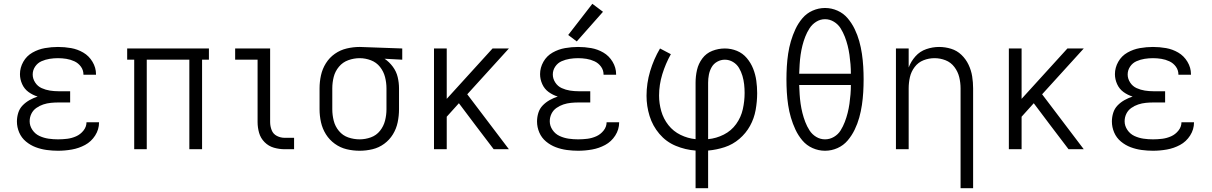

<svg xmlns="http://www.w3.org/2000/svg" viewBox="-20 -785 6376 1010"><path d="M285 8Q322 8 358.5 1.5Q395 -5 427.5 -22.5Q460 -40 480.5 -72Q501 -104 501 -141V-142H435Q435 -118 419 -98Q403 -78 380.5 -68Q358 -58 334 -55Q310 -52 285 -52Q260 -52 235.5 -55.5Q211 -59 188 -69.5Q165 -80 150.5 -101.5Q136 -123 136 -147Q136 -168 145 -186.5Q154 -205 171 -217Q188 -229 207.5 -235.5Q227 -242 247.5 -244Q268 -246 288 -246H349V-305H288Q265 -305 242.5 -308.5Q220 -312 199 -321.5Q178 -331 165 -351Q152 -371 152 -393Q152 -416 165 -435Q178 -454 198.5 -463Q219 -472 241 -475.5Q263 -479 285 -479Q307 -479 329 -475.5Q351 -472 371.5 -462.5Q392 -453 405.5 -434.5Q419 -416 419 -393V-392H485V-395Q485 -429 466.5 -460Q448 -491 418 -508.5Q388 -526 354 -532Q320 -538 285 -538Q251 -538 216.5 -532Q182 -526 151 -508.5Q120 -491 102.5 -460Q85 -429 85 -395Q85 -368 96.5 -342.5Q108 -317 130 -301Q152 -285 178 -277Q156 -270 135.5 -258.5Q115 -247 99 -230.5Q83 -214 76 -191.5Q69 -169 69 -146Q69 -116 81 -88Q93 -60 116.5 -40.5Q140 -21 168 -10.5Q196 0 226 4Q256 8 285 8Z M686 0H752V-471H976V0H1043V-471H1079V-530H649V-471H686Z M1478 0H1527V-60H1478Q1456 -60 1436.5 -70Q1417 -80 1409 -100.5Q1401 -121 1401 -143V-530H1217V-471H1335V-143Q1335 -114 1343 -86Q1351 -58 1372 -37Q1393 -16 1421 -8Q1449 0 1478 0Z M1872 8Q1906 8 1939.5 0Q1973 -8 2001 -28.5Q2029 -49 2047 -78.5Q2065 -108 2072 -142Q2079 -176 2079 -210V-320Q2079 -350 2072 -379.5Q2065 -409 2046.5 -434Q2028 -459 2003 -476L2096 -471V-530L1873 -538H1872Q1838 -538 1804 -530Q1770 -522 1741.5 -502Q1713 -482 1694.5 -452.5Q1676 -423 1668.5 -389Q1661 -355 1661 -320V-210Q1661 -176 1668.5 -142Q1676 -108 1694.5 -78.5Q1713 -49 1741.5 -28.5Q1770 -8 1803.5 0Q1837 8 1872 8ZM1872 -52Q1841 -52 1812 -62Q1783 -72 1763 -96Q1743 -120 1735.5 -150Q1728 -180 1728 -210V-320Q1728 -351 1735.5 -380.5Q1743 -410 1763 -434Q1783 -458 1812.5 -468.5Q1842 -479 1872 -479Q1902 -479 1931 -468Q1960 -457 1979 -433Q1998 -409 2005.5 -379.5Q2013 -350 2013 -320V-210Q2013 -180 2005.5 -150.5Q1998 -121 1979 -97Q1960 -73 1931 -62.5Q1902 -52 1872 -52Z M2263 0H2330V-171L2394 -242L2482 -125L2577 0H2657L2438 -289L2657 -530H2571L2330 -265V-530H2263Z M3021 8Q3058 8 3094.5 1.5Q3131 -5 3163.5 -22.5Q3196 -40 3216.5 -72Q3237 -104 3237 -141V-142H3171Q3171 -118 3155 -98Q3139 -78 3116.5 -68Q3094 -58 3070 -55Q3046 -52 3021 -52Q2996 -52 2971.5 -55.5Q2947 -59 2924 -69.5Q2901 -80 2886.5 -101.5Q2872 -123 2872 -147Q2872 -168 2881 -186.5Q2890 -205 2907 -217Q2924 -229 2943.5 -235.5Q2963 -242 2983.5 -244Q3004 -246 3024 -246H3085V-305H3024Q3001 -305 2978.5 -308.5Q2956 -312 2935 -321.5Q2914 -331 2901 -351Q2888 -371 2888 -393Q2888 -416 2901 -435Q2914 -454 2934.5 -463Q2955 -472 2977 -475.5Q2999 -479 3021 -479Q3043 -479 3065 -475.5Q3087 -472 3107.5 -462.5Q3128 -453 3141.5 -434.5Q3155 -416 3155 -393V-392H3221V-395Q3221 -429 3202.5 -460Q3184 -491 3154 -508.5Q3124 -526 3090 -532Q3056 -538 3021 -538Q2987 -538 2952.5 -532Q2918 -526 2887 -508.5Q2856 -491 2838.5 -460Q2821 -429 2821 -395Q2821 -368 2832.5 -342.5Q2844 -317 2866 -301Q2888 -285 2914 -277Q2892 -270 2871.5 -258.5Q2851 -247 2835 -230.5Q2819 -214 2812 -191.5Q2805 -169 2805 -146Q2805 -116 2817 -88Q2829 -60 2852.5 -40.5Q2876 -21 2904 -10.5Q2932 0 2962 4Q2992 8 3021 8ZM3014 -567 3152 -723 3096 -765 2969 -601Z M3639 205H3705V7Q3750 3 3792.5 -11Q3835 -25 3869.5 -54.5Q3904 -84 3925.5 -123Q3947 -162 3955 -206.5Q3963 -251 3963 -295Q3963 -328 3958.5 -360.5Q3954 -393 3942 -423.5Q3930 -454 3908.5 -479.5Q3887 -505 3856.5 -517.5Q3826 -530 3793 -530Q3759 -530 3727 -517.5Q3695 -505 3674.5 -477.5Q3654 -450 3646.5 -417Q3639 -384 3639 -350V-53Q3598 -57 3560 -75.5Q3522 -94 3496 -127Q3470 -160 3458.5 -200.5Q3447 -241 3447 -282Q3447 -339 3464 -394.5Q3481 -450 3509 -500L3452 -530Q3419 -474 3400 -410.5Q3381 -347 3381 -281Q3381 -227 3397 -175Q3413 -123 3448.5 -81Q3484 -39 3534.5 -18Q3585 3 3639 7ZM3705 -53V-350Q3705 -371 3709 -392Q3713 -413 3723.5 -431.5Q3734 -450 3753 -460.5Q3772 -471 3793 -471Q3816 -471 3836 -459Q3856 -447 3867.5 -427.5Q3879 -408 3885.5 -386Q3892 -364 3894.5 -341.5Q3897 -319 3897 -296Q3897 -253 3887.5 -210.5Q3878 -168 3852.5 -132.5Q3827 -97 3787.5 -77Q3748 -57 3705 -53Z M4320 8Q4354 8 4385.5 -6Q4417 -20 4439 -46Q4461 -72 4476 -103Q4491 -134 4500 -166.5Q4509 -199 4514 -232.5Q4519 -266 4521 -300Q4523 -334 4523 -368Q4523 -401 4521 -435Q4519 -469 4514 -502.5Q4509 -536 4500 -568.5Q4491 -601 4476 -632Q4461 -663 4439 -689Q4417 -715 4385.5 -729Q4354 -743 4320 -743Q4286 -743 4254.5 -729Q4223 -715 4201 -689Q4179 -663 4164.5 -632Q4150 -601 4140.5 -568.5Q4131 -536 4126 -502.5Q4121 -469 4119 -435Q4117 -401 4117 -368Q4117 -334 4119 -300Q4121 -266 4126 -232.5Q4131 -199 4140.5 -166.5Q4150 -134 4164.5 -103Q4179 -72 4201 -46Q4223 -20 4254.5 -6Q4286 8 4320 8ZM4320 -52Q4295 -52 4273.5 -65Q4252 -78 4238.5 -99Q4225 -120 4216 -143.5Q4207 -167 4201 -191Q4195 -215 4191.5 -239.5Q4188 -264 4186.5 -288.5Q4185 -313 4184 -338H4456Q4456 -313 4454 -288.5Q4452 -264 4448.5 -239.5Q4445 -215 4439 -191Q4433 -167 4424 -143.5Q4415 -120 4402 -99Q4389 -78 4367 -65Q4345 -52 4320 -52ZM4184 -397Q4185 -422 4186.5 -447Q4188 -472 4191.5 -496.5Q4195 -521 4201 -545Q4207 -569 4216 -592Q4225 -615 4238.5 -636Q4252 -657 4273.5 -670.5Q4295 -684 4320 -684Q4345 -684 4367 -670.5Q4389 -657 4402 -636Q4415 -615 4424 -592Q4433 -569 4439 -545Q4445 -521 4448.5 -496.5Q4452 -472 4454 -447Q4456 -422 4456 -397Z M5033 205H5099V-320Q5099 -352 5094 -383.5Q5089 -415 5075 -444.5Q5061 -474 5037.5 -496.5Q5014 -519 4983 -528.5Q4952 -538 4920 -538Q4886 -538 4852.5 -526.5Q4819 -515 4795.5 -488.5Q4772 -462 4760 -430V-530H4693V0H4760V-320Q4760 -350 4766.5 -379Q4773 -408 4791.5 -432.5Q4810 -457 4838 -468Q4866 -479 4896 -479Q4926 -479 4954 -468Q4982 -457 5000.5 -432.5Q5019 -408 5026 -379Q5033 -350 5033 -320Z M5287 0H5354V-171L5418 -242L5506 -125L5601 0H5681L5462 -289L5681 -530H5595L5354 -265V-530H5287Z M6045 8Q6082 8 6118.5 1.5Q6155 -5 6187.5 -22.5Q6220 -40 6240.5 -72Q6261 -104 6261 -141V-142H6195Q6195 -118 6179 -98Q6163 -78 6140.5 -68Q6118 -58 6094 -55Q6070 -52 6045 -52Q6020 -52 5995.5 -55.5Q5971 -59 5948 -69.5Q5925 -80 5910.5 -101.5Q5896 -123 5896 -147Q5896 -168 5905 -186.5Q5914 -205 5931 -217Q5948 -229 5967.5 -235.5Q5987 -242 6007.5 -244Q6028 -246 6048 -246H6109V-305H6048Q6025 -305 6002.5 -308.5Q5980 -312 5959 -321.5Q5938 -331 5925 -351Q5912 -371 5912 -393Q5912 -416 5925 -435Q5938 -454 5958.5 -463Q5979 -472 6001 -475.5Q6023 -479 6045 -479Q6067 -479 6089 -475.5Q6111 -472 6131.5 -462.5Q6152 -453 6165.5 -434.5Q6179 -416 6179 -393V-392H6245V-395Q6245 -429 6226.5 -460Q6208 -491 6178 -508.5Q6148 -526 6114 -532Q6080 -538 6045 -538Q6011 -538 5976.5 -532Q5942 -526 5911 -508.5Q5880 -491 5862.5 -460Q5845 -429 5845 -395Q5845 -368 5856.5 -342.5Q5868 -317 5890 -301Q5912 -285 5938 -277Q5916 -270 5895.5 -258.5Q5875 -247 5859 -230.5Q5843 -214 5836 -191.5Q5829 -169 5829 -146Q5829 -116 5841 -88Q5853 -60 5876.5 -40.5Q5900 -21 5928 -10.5Q5956 0 5986 4Q6016 8 6045 8Z"/></svg>

Font: Iosevka Sparkle Light
Style: Regular
Weight: 300
Designer: Belleve Invis
Foundry: Belleve Invis
Version: Version 4.5.0; ttfautohint (v1.8.3)